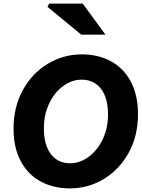

<svg xmlns="http://www.w3.org/2000/svg" viewBox="-20 -1030 787 1063"><path d="M55 -318Q55 -437 106 -530.5Q157 -624 244 -676.5Q331 -729 433 -729Q524 -729 594 -691Q664 -653 704 -578.5Q744 -504 744 -397Q744 -279 693 -185.5Q642 -92 555.5 -39.5Q469 13 367 13Q276 13 205.5 -25Q135 -63 95 -137.5Q55 -212 55 -318ZM578 -396Q578 -489 538.5 -539Q499 -589 432 -589Q378 -589 329.5 -553.5Q281 -518 252 -456.5Q223 -395 223 -319Q223 -227 262 -176.5Q301 -126 368 -126Q422 -126 470.5 -161.5Q519 -197 548.5 -258.5Q578 -320 578 -396ZM243 -992 252 -1010H438L564 -838H430Z"/></svg>

Font: Nebula Sans Bold
Style: Regular
Weight: 700
Italic angle: -9°
Designer: Paul D. Hunt for Adobe (as Source Sans)
Foundry: Nebula Entertainment & Broadcasting LLC
Version: Version 1.010